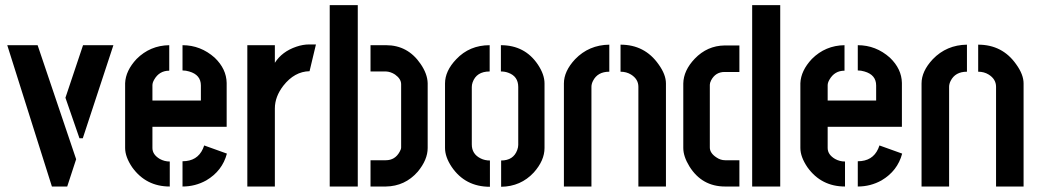

<svg xmlns="http://www.w3.org/2000/svg" viewBox="-20 -714 3976 735"><path d="M7.8 -541H124L271.5 -104.5L237.3 0H178.7ZM230.5 -339.8 297.9 -541H414.1L296.9 -184.6H284.2Z M459 -147.5V-395.5Q460.9 -443.4 502.9 -488.3Q554.7 -540 627.9 -541V-443.4Q589.8 -443.4 570.3 -409.2Q563.5 -397.5 563.5 -387.7V-329.1H749V-386.7Q749 -427.7 704.1 -440.4Q691.4 -444.3 678.7 -444.3V-541Q748 -541 801.8 -493.2Q846.7 -450.2 847.7 -396.5V-228.5H563.5V-147.5Q563.5 -122.1 591.8 -105.5Q609.4 -95.7 629.9 -95.7V0Q539.1 0 486.3 -73.2Q459 -113.3 459 -147.5ZM678.7 0V-96.7Q735.4 -96.7 756.8 -144.5Q759.8 -151.4 761.7 -157.2L848.6 -126Q831.1 -59.6 769.5 -23.4Q727.5 0 678.7 0Z M926.8 0V-541H1032.2V-473.6Q1059.6 -516.6 1114.3 -535.2Q1139.6 -543.9 1164.1 -543.9H1189.5L1165 -441.4Q1107.4 -440.4 1064.5 -385.7Q1032.2 -343.8 1032.2 -298.8V0Z M1242.2 0V-694.3H1349.6V0ZM1398.4 0V-100.6H1457Q1492.2 -100.6 1509.8 -132.8Q1515.6 -142.6 1515.6 -149.4V-391.6Q1515.6 -412.1 1492.2 -428.7Q1475.6 -439.5 1458 -440.4H1398.4V-541H1458Q1541 -541 1589.8 -469.7Q1616.2 -431.6 1617.2 -395.5V-147.5Q1617.2 -102.5 1579.1 -56.6Q1530.3 -1 1457 0Z M1683.6 -147.5V-394.5Q1683.6 -442.4 1726.6 -487.3Q1777.3 -541 1854.5 -541V-440.4Q1803.7 -440.4 1789.1 -398.4Q1786.1 -389.6 1786.1 -380.9V-161.1Q1786.1 -124 1820.3 -107.4Q1835.9 -99.6 1855.5 -99.6V1Q1760.7 1 1709 -75.2Q1683.6 -113.3 1683.6 -147.5ZM1898.4 1V-99.6Q1945.3 -99.6 1960 -139.6Q1963.9 -150.4 1963.9 -159.2V-380.9Q1963.9 -421.9 1925.8 -435.5Q1913.1 -440.4 1897.5 -440.4V-541Q1989.3 -541 2039.1 -466.8Q2064.5 -428.7 2064.5 -394.5V-147.5Q2064.5 -99.6 2023.4 -53.7Q1973.6 0 1898.4 1Z M2138.7 0V-394.5Q2138.7 -441.4 2181.6 -487.3Q2234.4 -542 2312.5 -543V-439.5Q2267.6 -439.5 2250 -404.3Q2244.1 -392.6 2244.1 -381.8V0ZM2355.5 -439.5V-543Q2448.2 -543 2501 -467.8Q2529.3 -428.7 2529.3 -394.5V0H2423.8V-381.8Q2423.8 -411.1 2395.5 -428.7Q2377.9 -439.5 2355.5 -439.5Z M2595.7 -147.5V-394.5Q2596.7 -444.3 2639.6 -489.3Q2687.5 -539.1 2753.9 -540H2810.5V-438.5H2753.9Q2718.8 -438.5 2702.1 -406.2Q2697.3 -396.5 2697.3 -389.6V-149.4Q2697.3 -127.9 2722.7 -111.3Q2738.3 -100.6 2755.9 -100.6H2810.5V0H2755.9Q2667 0 2619.1 -77.1Q2595.7 -115.2 2595.7 -147.5ZM2859.4 0V-694.3H2966.8V0Z M3043.9 -147.5V-395.5Q3045.9 -443.4 3087.9 -488.3Q3139.6 -540 3212.9 -541V-443.4Q3174.8 -443.4 3155.3 -409.2Q3148.4 -397.5 3148.4 -387.7V-329.1H3334V-386.7Q3334 -427.7 3289.1 -440.4Q3276.4 -444.3 3263.7 -444.3V-541Q3333 -541 3386.7 -493.2Q3431.6 -450.2 3432.6 -396.5V-228.5H3148.4V-147.5Q3148.4 -122.1 3176.8 -105.5Q3194.3 -95.7 3214.8 -95.7V0Q3124 0 3071.3 -73.2Q3043.9 -113.3 3043.9 -147.5ZM3263.7 0V-96.7Q3320.3 -96.7 3341.8 -144.5Q3344.7 -151.4 3346.7 -157.2L3433.6 -126Q3416 -59.6 3354.5 -23.4Q3312.5 0 3263.7 0Z M3507.8 0V-394.5Q3507.8 -441.4 3550.8 -487.3Q3603.5 -542 3681.6 -543V-439.5Q3636.7 -439.5 3619.1 -404.3Q3613.3 -392.6 3613.3 -381.8V0ZM3724.6 -439.5V-543Q3817.4 -543 3870.1 -467.8Q3898.4 -428.7 3898.4 -394.5V0H3793V-381.8Q3793 -411.1 3764.6 -428.7Q3747.1 -439.5 3724.6 -439.5Z"/></svg>

Font: Post No Bills Colombo
Style: Bold
Weight: 700
Designer: Kosala Senevirathne, Siva Puranthara, Lasantha Premarathna, Tharique Azeez
Foundry: Mooniak
Version: Version 1.220 ; ttfautohint (v1.6)